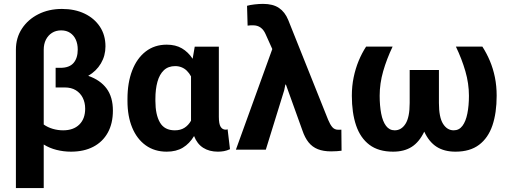

<svg xmlns="http://www.w3.org/2000/svg" viewBox="-20 -767 2601 984"><path d="M61.5 196.8V-512.2Q61.5 -573.2 92.5 -620.4Q123.5 -667.5 176.8 -694.3Q230 -721.2 297.4 -721.2Q363.3 -721.2 413.3 -697.3Q463.4 -673.3 491.9 -630.4Q520.5 -587.4 520.5 -529.3Q520.5 -481.4 497.1 -441.9Q473.6 -402.3 432.1 -378.4Q494.1 -356.9 526.4 -313.2Q558.6 -269.5 558.6 -200.2Q558.6 -134.3 532.5 -87.2Q506.3 -40 458.3 -14.9Q410.2 10.3 343.8 10.3Q305.7 10.3 269.8 1.2Q233.9 -7.8 204.1 -26.4V196.8ZM303.7 -99.1Q356.4 -99.1 386.5 -128.7Q416.5 -158.2 416.5 -210Q416.5 -241.2 404.1 -265.9Q391.6 -290.5 368.4 -304.7Q345.2 -318.8 312 -318.8H265.1V-419.4H289.6Q335.4 -419.4 356.9 -444.3Q378.4 -469.2 378.4 -513.2Q378.4 -542 368.4 -564Q358.4 -585.9 339.4 -598.6Q320.3 -611.3 293.5 -611.3Q266.6 -611.3 246.6 -598.6Q226.6 -585.9 215.3 -563.7Q204.1 -541.5 204.1 -512.2V-128.9Q224.6 -114.3 250.5 -106.7Q276.4 -99.1 303.7 -99.1Z M834.5 10.3Q772 10.3 726.8 -22.2Q681.6 -54.7 657.5 -113Q633.3 -171.4 633.3 -249.5V-259.8Q633.3 -343.3 657.5 -405.8Q681.6 -468.3 726.8 -503.2Q772 -538.1 834.5 -538.1Q879.9 -538.1 912.1 -519.3Q944.3 -500.5 967.3 -465.8L978 -527.8H1101.6V-168.5Q1101.6 -131.8 1110.8 -117.2Q1120.1 -102.5 1136.2 -102.5Q1139.2 -102.5 1142.1 -103Q1145 -103.5 1146.5 -104.5L1158.7 -2.4Q1142.6 4.9 1127.7 7.6Q1112.8 10.3 1096.7 10.3Q1052.7 10.3 1021.5 -9.5Q990.2 -29.3 974.6 -69.8Q951.2 -30.8 917.2 -10.3Q883.3 10.3 834.5 10.3ZM876 -99.1Q904.8 -99.1 925 -111.8Q945.3 -124.5 959 -148.4V-375.5Q949.7 -392.6 937.7 -404.3Q925.8 -416 910.6 -422.1Q895.5 -428.2 877.9 -428.2Q842.3 -428.2 819.8 -407Q797.4 -385.7 786.9 -347.9Q776.4 -310.1 776.4 -259.8V-249.5Q776.4 -179.7 799.6 -139.4Q822.8 -99.1 876 -99.1Z M1676.8 8.8Q1637.2 8.8 1608.9 -2.4Q1580.6 -13.7 1561.5 -37.4Q1542.5 -61 1529.8 -98.6L1445.3 -333.5H1442.4L1436.5 -304.2L1342.3 0H1189L1375.5 -515.6L1340.8 -592.8Q1331.1 -614.7 1315.2 -626Q1299.3 -637.2 1277.8 -637.2Q1269 -637.2 1262.7 -637Q1256.3 -636.7 1249 -635.7L1246.1 -737.3Q1260.7 -741.7 1284.4 -744.4Q1308.1 -747.1 1328.1 -747.1Q1378.9 -747.1 1409.7 -726.3Q1440.4 -705.6 1457 -665L1661.6 -153.3Q1671.9 -128.4 1683.3 -115.2Q1694.8 -102.1 1712.9 -102.1Q1718.3 -102.1 1721.9 -102.1Q1725.6 -102.1 1729.5 -102.5L1730.5 5.4Q1719.7 6.8 1706.5 7.8Q1693.4 8.8 1676.8 8.8Z M1994.6 10.3Q1919.9 10.3 1873.3 -24.9Q1826.7 -60.1 1804.9 -124.5Q1783.2 -189 1783.2 -276.4Q1783.2 -326.2 1792.5 -370.8Q1801.8 -415.5 1818.1 -455.1Q1834.5 -494.6 1856.4 -528.3H1992.2Q1961.9 -464.8 1943.8 -401.9Q1925.8 -338.9 1925.8 -276.4Q1925.8 -225.1 1933.6 -184.8Q1941.4 -144.5 1958.5 -121.8Q1975.6 -99.1 2002.9 -99.1Q2037.1 -99.1 2058.3 -132.6Q2079.6 -166 2079.6 -239.3V-408.2H2229.5V-239.3Q2229.5 -166 2250.5 -132.6Q2271.5 -99.1 2305.2 -99.1Q2333 -99.1 2350.1 -122.1Q2367.2 -145 2375.2 -185.1Q2383.3 -225.1 2383.3 -276.4Q2383.3 -338.9 2365 -402.1Q2346.7 -465.3 2316.4 -528.3H2452.1Q2474.1 -494.1 2490.7 -454.8Q2507.3 -415.5 2516.4 -370.8Q2525.4 -326.2 2525.4 -276.4Q2525.4 -188.5 2503.7 -124.3Q2481.9 -60.1 2435.3 -24.9Q2388.7 10.3 2314.5 10.3Q2256.8 10.3 2217.8 -14.6Q2178.7 -39.6 2154.3 -92.3Q2128.4 -38.6 2089.8 -14.2Q2051.3 10.3 1994.6 10.3Z"/></svg>

Font: Robotiche
Style: Bold
Weight: 700
Designer: Google
Version: Version 2.001